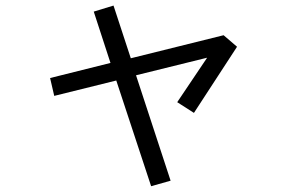

<svg xmlns="http://www.w3.org/2000/svg" viewBox="-20 -636 1040 683"><path d="M313.5 -594.7 383.8 -616.2 445.3 -428.7 775.4 -510.7 823.2 -469.7 669.9 -234.4 610.4 -272.5 716.8 -430.7 463.9 -368.2 586.9 6.8 517.6 26.4 393.6 -349.6 172.9 -294.9 158.2 -358.4 373 -412.1Z"/></svg>

Font: Gothic A1
Style: Regular
Weight: 400
Designer: HanYang I&C Co.,Ltd.
Foundry: HanYang I&C Co.,Ltd.
Version: Version 2.50